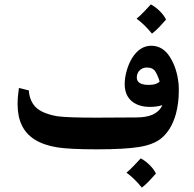

<svg xmlns="http://www.w3.org/2000/svg" viewBox="-20 -669 883 873"><path d="M792 -287Q793 -277 793 -255Q793 -199 779 -148Q758 -76 712 -39Q677 -11 611.5 -0.5Q546 10 420 10Q296 10 240 1Q117 -19 79 -100Q60 -139 60 -196Q60 -229 66 -269L111 -258Q114 -212 141 -183Q159 -165 187.5 -154.5Q216 -144 244 -140Q291 -134 419 -134L599 -135Q644 -135 672 -147Q706 -162 718 -191Q694 -183 662 -183Q610 -183 579 -209Q547 -236 547 -287Q547 -314 555.5 -345.5Q564 -377 580 -404Q615 -461 668 -461Q720 -461 752.5 -410Q785 -359 792 -287ZM648 -362Q628 -362 615 -349Q602 -336 602 -317Q602 -283 656 -283Q674 -283 685.5 -286.5Q697 -290 706 -298Q699 -322 687.5 -342Q676 -362 648 -362ZM735 -580Q725 -568 705.5 -547.5Q686 -527 671 -516Q637 -558 601 -584Q614 -594 634 -615Q654 -636 666 -649Q688 -637 707 -618Q726 -599 735 -580ZM689 120Q679 132 659.5 152.5Q640 173 625 184Q591 142 555 116Q568 106 588 85Q608 64 620 51Q642 63 661 82Q680 101 689 120Z"/></svg>

Font: Mirza
Style: Bold
Weight: 700
Designer: Arabic design by Kourosh Beigpour, Latin design by Eduardo Tunni, engineering by Lasse Fister
Version: Version 1.0010g